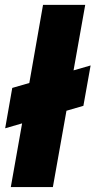

<svg xmlns="http://www.w3.org/2000/svg" viewBox="-20 -760 388 780"><path d="M23.9 0 69.8 -258.8 1 -238.8 29.8 -402.8 99.1 -422.9 154.8 -740.2H326.2L278.8 -474.1L348.1 -494.1L318.8 -330.1L250 -310.1L194.8 0Z"/></svg>

Font: Poppins
Style: Bold Italic
Weight: 700
Italic angle: -10°
Designer: Ninad Kale (Devanagari), Jonny Pinhorn (Latin)
Foundry: Indian Type Foundry
Version: Version 3.200;PS 1.000;hotconv 16.6.54;makeotf.lib2.5.65590